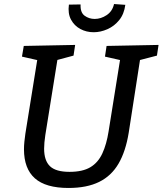

<svg xmlns="http://www.w3.org/2000/svg" viewBox="-20 -923 807 953"><path d="M320 10Q207 10 153 -38Q99 -86 99 -182Q99 -200 101 -219.5Q103 -239 106 -260L167 -639L177 -622L89 -642L98 -695L353 -700L345 -647L252 -622L267 -639L205 -253Q202 -234 200.5 -216.5Q199 -199 199 -185Q199 -126 228 -98Q257 -70 325 -70Q390 -70 428.5 -93Q467 -116 488 -161.5Q509 -207 519 -271L578 -639L589 -622L501 -642L509 -695L767 -700L759 -647L663 -622L677 -639L619 -265Q604 -172 568.5 -111Q533 -50 472 -20Q411 10 320 10ZM445 -763Q409 -763 379 -779Q349 -795 332.5 -825.5Q316 -856 322 -900L380 -901Q378 -861 400 -845Q422 -829 450 -829Q481 -829 509.5 -848Q538 -867 546 -903L602 -899Q596 -853 571.5 -823Q547 -793 513 -778Q479 -763 445 -763Z"/></svg>

Font: Bitter Thin Medium
Style: Italic
Weight: 500
Italic angle: -9°
Version: Version 3.021